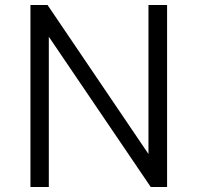

<svg xmlns="http://www.w3.org/2000/svg" viewBox="-20 -743 781 763"><path d="M570 -723V-131L169 -723H101V0H174V-597L579 0H644V-723Z"/></svg>

Font: United Sans Light
Style: Regular
Weight: 300
Designer: Pablo Impallari, Rodrigo Fuenzalida (Modified by Dan O. Williams)
Version: Version 1.000;PS 001.000;hotconv 1.0.88;makeotf.lib2.5.64775